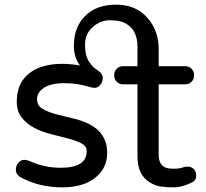

<svg xmlns="http://www.w3.org/2000/svg" viewBox="-20 -794 882 824"><path d="M323 -513Q297 -550 297 -594Q297 -638 309 -669.5Q321 -701 344 -724Q392 -774 479 -774Q564 -774 614 -716Q661 -662 661 -584V-510H774Q791 -510 802 -499Q813 -488 813 -471Q813 -454 802 -443Q791 -432 774 -432H661V-130Q661 -92 684 -78Q697 -70 723.5 -70Q750 -70 761.5 -74.5Q773 -79 786.5 -79Q800 -79 811 -69Q822 -59 822 -39Q822 -19 802 -10Q759 10 728.5 10Q698 10 673 7Q648 4 625 -10Q570 -42 570 -122V-432H509Q492 -432 481 -443Q470 -454 470 -471Q470 -488 481 -499Q492 -510 509 -510H570V-594Q570 -670 512 -697Q490 -707 450.5 -707Q411 -707 378 -678Q345 -649 345 -602.5Q345 -556 361 -531Q377 -506 394 -496Q421 -479 421 -460Q421 -441 409.5 -429Q398 -417 387 -417Q376 -417 360 -422Q312 -437 255 -437Q198 -437 168.5 -417Q139 -397 139 -369Q139 -341 161.5 -327.5Q184 -314 217 -305Q250 -296 289.5 -287Q329 -278 362 -262Q440 -222 440 -138Q440 -74 392 -34Q340 10 247 10Q146 10 65 -35Q48 -47 48 -65Q48 -83 59 -95.5Q70 -108 83 -108Q96 -108 114 -100Q172 -74 241 -74Q352 -74 352 -145Q352 -167 330 -178.5Q308 -190 274.5 -199Q241 -208 202 -217.5Q163 -227 129.5 -244Q96 -261 74 -288.5Q52 -316 52 -356Q52 -396 64 -425Q76 -454 100 -475Q153 -520 247 -520Q281 -520 323 -513Z"/></svg>

Font: Varela Round
Style: Regular
Weight: 400
Designer: Joe Prince
Foundry: Joe Prince
Version: Version 1.000